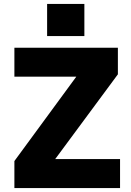

<svg xmlns="http://www.w3.org/2000/svg" viewBox="-20 -954 664 974"><path d="M589 -147V0H53V-137L367 -565H53V-712H578V-577L260 -147ZM408 -934V-771H219V-934Z"/></svg>

Font: Muli Black
Style: Regular
Weight: 900
Designer: Vernon Adams
Foundry: Vernon Adams
Version: Version 2.001